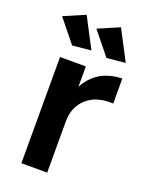

<svg xmlns="http://www.w3.org/2000/svg" viewBox="-144 -837 692 909"><g transform="rotate(20 201.5 -383.0)"><path d="M285 -512C254 -493 229 -467 211 -432V-535H81V0H211V-258C211 -307 228 -347 261 -376C294 -405 338 -417 393 -414V-540C352 -539 316 -530 285 -512ZM131 -766 24 -720 116 -606 210 -615ZM304 -766 197 -720 289 -606 383 -615Z"/></g></svg>

Font: Argentum Sans Medium
Style: Regular
Weight: 500
Designer: Julieta Ulanovsky
Foundry: Julieta Ulanovsky
Version: Version 5.001;January 29, 2019;FontCreator 11.5.0.2425 64-bi